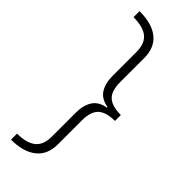

<svg xmlns="http://www.w3.org/2000/svg" viewBox="-285 -739 921 921"><g transform="rotate(45 175.5 -278.0)"><path d="M35 117Q99 117 131 91.5Q163 66 163 11V-152Q163 -203 183.5 -235.5Q204 -268 252 -276V-280Q204 -288 183.5 -320.5Q163 -353 163 -404V-565Q163 -622 131.5 -647.5Q100 -673 35 -673V-714Q120 -714 165 -677.5Q210 -641 210 -571V-408Q210 -348 237 -323Q264 -298 324 -298V-258Q264 -258 237 -232.5Q210 -207 210 -148V15Q210 85 164 121.5Q118 158 35 158Z"/></g></svg>

Font: Noto Kufi Arabic ExtraLight
Style: Regular
Weight: 200
Designer: Monotype Design Team, David Williams, Khaled Hosny
Foundry: Google LLC
Version: Version 2.109; ttfautohint (v1.8.4.7-5d5b)